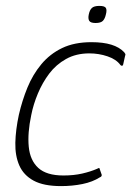

<svg xmlns="http://www.w3.org/2000/svg" viewBox="-20 -626 445 651"><path d="M187 5Q128 5 94 -13.5Q60 -32 45.5 -65Q31 -98 32 -142Q33 -186 44 -237Q55 -285 73 -329Q91 -373 120 -408Q149 -443 190.5 -463Q232 -483 290 -483Q330 -483 357.5 -474.5Q385 -466 401 -449Q404 -445 405 -443Q406 -441 404 -436L398 -409Q397 -403 393.5 -403Q390 -403 388 -406Q374 -425 344.5 -435Q315 -445 283 -445Q238 -445 204 -426Q170 -407 147 -376.5Q124 -346 108.5 -309Q93 -272 86 -236Q73 -175 77.5 -128.5Q82 -82 110 -56.5Q138 -31 195 -31Q230 -31 258.5 -37.5Q287 -44 310 -54Q318 -59 318 -53L325 -33Q325 -30 323.5 -28Q322 -26 319 -25Q294 -9 259.5 -2Q225 5 187 5ZM339 -577Q336 -563 329 -555.5Q322 -548 304 -548Q287 -548 282.5 -555.5Q278 -563 281 -577Q284 -592 291.5 -599Q299 -606 317 -606Q335 -606 339 -599Q343 -592 339 -577Z"/></svg>

Font: Glory ExtraLight
Style: Italic
Weight: 250
Italic angle: -12°
Version: Version 1.011